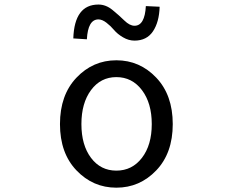

<svg xmlns="http://www.w3.org/2000/svg" viewBox="-20 -826 1040 858"><path d="M678.2 -64.5Q604.5 12.7 500 12.7Q395.5 12.7 321.8 -64.5Q248 -141.6 248 -271.5Q248 -401.4 321.8 -479Q395.5 -556.6 500 -556.6Q604.5 -556.6 678.2 -479Q752 -401.4 752 -271.5Q752 -141.6 678.2 -64.5ZM386.7 -120.6Q429.7 -63.5 500 -63.5Q570.3 -63.5 614.3 -120.6Q658.2 -177.7 658.2 -271.5Q658.2 -365.2 614.3 -423.3Q570.3 -481.4 500 -481.4Q429.7 -481.4 386.7 -423.3Q343.8 -365.2 343.8 -271.5Q343.8 -177.7 386.7 -120.6ZM581.1 -644.5Q554.7 -644.5 529.8 -659.2Q504.9 -673.8 489.7 -691.9Q474.6 -710 455.6 -724.6Q436.5 -739.3 419.9 -739.3Q373 -739.3 368.2 -650.4L307.6 -654.3Q312.5 -805.7 419.9 -805.7Q453.1 -805.7 482.4 -781.7Q511.7 -757.8 535.6 -734.4Q559.6 -710.9 581.1 -710.9Q627 -710.9 631.8 -798.8L693.4 -795.9Q691.4 -727.5 663.6 -686Q635.7 -644.5 581.1 -644.5Z"/></svg>

Font: Gen Shin Gothic Monospace Regular
Style: Regular
Weight: 400
Designer: [Source Han Sans]
Ryoko NISHIZUKA  (kana & ideographs); Paul D. Hunt (Latin, Greek & Cyrillic); Wenlong ZHANG  (bopomofo
Version: Version 1.002.20150607